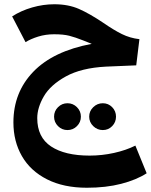

<svg xmlns="http://www.w3.org/2000/svg" viewBox="-20 -512 709 902"><path d="M669 302Q621 333 549.5 351.5Q478 370 388 370Q279 370 201 330.5Q123 291 83 221.5Q43 152 43 63Q43 -78 136.5 -175Q230 -272 411 -306Q403 -309 371 -322Q333 -337 305.5 -344Q278 -351 234 -351Q194 -351 159 -340Q124 -329 100 -314L37 -435Q79 -462 131 -477Q183 -492 235 -492Q301 -492 351 -470Q401 -448 465 -405Q514 -371 552.5 -352Q591 -333 635 -328L620 -205L478 -199Q362 -193 289.5 -153Q217 -113 186 -59.5Q155 -6 155 43Q155 133 220 176Q285 219 401 219Q459 219 515.5 206.5Q572 194 616 172ZM234 36Q234 10 252.5 -8.5Q271 -27 297 -27Q323 -27 341.5 -8.5Q360 10 360 36Q360 62 341.5 80.5Q323 99 297 99Q271 99 252.5 80.5Q234 62 234 36ZM399 36Q399 10 418 -8.5Q437 -27 463 -27Q489 -27 507 -8.5Q525 10 525 36Q525 62 507 80.5Q489 99 463 99Q437 99 418 80.5Q399 62 399 36Z"/></svg>

Font: FiraGOUPP
Style: Bold
Weight: 700
Designer: bBox Type
Foundry: bBox Type GmbH
Version: Version 1.001